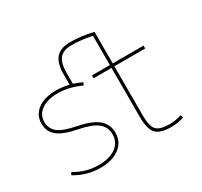

<svg xmlns="http://www.w3.org/2000/svg" viewBox="-154 -945 1219 1160"><g transform="rotate(-30 456.0 -365.0)"><path d="M616 -480V-140Q616 -60 640.5 -35Q665 -10 731 -10Q774 -10 814 -24L821 -5Q779 10 731 10Q654 10 625 -22Q596 -54 596 -140V-480H471V-500H596V-704Q521 -720 456 -720Q398 -720 372 -689.5Q346 -659 346 -590V-514Q372 -506 406 -490L397 -472Q317 -510 236 -510Q165 -510 123 -480Q81 -450 81 -400Q81 -355 114 -326.5Q147 -298 238 -280Q334 -261 377.5 -225.5Q421 -190 421 -130Q421 -65 371 -27.5Q321 10 236 10Q144 10 61 -40L71 -57Q148 -10 236 -10Q312 -10 356.5 -42Q401 -74 401 -130Q401 -182 362 -212.5Q323 -243 234 -260Q142 -278 101.5 -310.5Q61 -343 61 -400Q61 -459 108.5 -494.5Q156 -530 236 -530Q280 -530 326 -519V-590Q326 -668 357.5 -704Q389 -740 456 -740Q533 -740 616 -720V-500H831V-480Z"/></g></svg>

Font: M PLUS 1p Thin
Style: Regular
Weight: 250
Version: Version 1.062